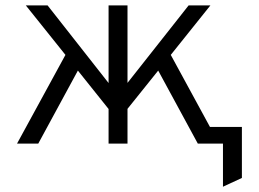

<svg xmlns="http://www.w3.org/2000/svg" viewBox="-20 -531 958 710"><path d="M43 0 222 -328 75.5 -511H156L381.5 -224V-511H451.5V-224.5L677.5 -511H758L611.5 -328L756.5 -61.5H874.5V127L804.5 159.5V0H711.5L565 -270L451.5 -128.5V0H381.5V-128L268 -270L121.5 0Z"/></svg>

Font: Overpass Light
Style: Regular
Weight: 300
Designer: Delve Withrington, Dave Bailey, Thomas Jockin
Foundry: Delve Fonts LLC
Version: Version 4.000; ttfautohint (v1.8.3)